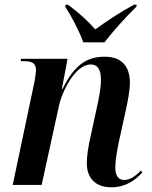

<svg xmlns="http://www.w3.org/2000/svg" viewBox="-20 -786 644 816"><path d="M334 -606H424C461 -654 512 -711 560 -758L561 -766H549C488 -733 426 -691 385 -661C357 -693 319 -729 269 -766H259L257 -758C281 -722 318 -652 334 -606ZM453 10C514 10 555 -20 585 -53L579 -61C559 -41 535 -21 508 -21C483 -21 470 -40 470 -74C470 -105 477 -141 484 -178L515 -319C523 -356 532 -401 532 -435C532 -495 505 -545 425 -545C347 -545 294 -507 246 -408H243L267 -536H69L68 -526H82C118 -526 133 -516 133 -488C133 -479 130 -459 127 -441L34 0H157L231 -338C246 -404 302 -512 365 -512C404 -512 409 -475 409 -445C409 -408 397 -352 391 -326L366 -211C354 -159 349 -122 349 -92C349 -30 385 10 453 10Z"/></svg>

Font: Noto Serif Display SemiCondensed SemiBold
Style: Italic
Weight: 600
Width: 4
Italic angle: -12°
Designer: Monotype Design Team
Foundry: Monotype Imaging Inc.
Version: Version 2.009